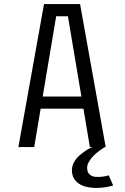

<svg xmlns="http://www.w3.org/2000/svg" viewBox="-20 -720 610 940"><path d="M420 0 388.5 -188H179L147.5 0H70L195.5 -700H372L497.5 0H493.5Q490 2 484 5.8Q478 9.5 463 20.8Q448 32 436.8 43.5Q425.5 55 416 71Q406.5 87 406.5 101.5Q406.5 122 418 133.2Q429.5 144.5 447.2 145.8Q465 147 481.2 145Q497.5 143 512.5 138.5L534 188Q501 198 466 199.8Q431 201.5 400.8 194.2Q370.5 187 351.2 166.2Q332 145.5 332 113.5Q332 93.5 342.2 74.5Q352.5 55.5 367.2 42.8Q382 30 396.5 19.8Q411 9.5 421 5L431.5 0ZM255 -640.5 189 -247.5H378.5L312.5 -640.5Z"/></svg>

Font: League Mono Narrow Light
Style: Regular
Weight: 300
Width: 3
Designer: Tyler Finck
Foundry: The League of Moveable Type / Tyler Finck
Version: Version 2.210